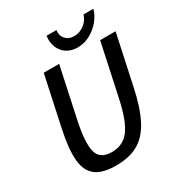

<svg xmlns="http://www.w3.org/2000/svg" viewBox="-198 -974 1033 1111"><g transform="rotate(-30 319.0 -418.0)"><path d="M567 -336Q541 -212 501.5 -136Q462 -60 402.5 -26Q343 8 254 8Q165 8 119.5 -26Q74 -60 67 -136Q60 -212 87 -336L158 -667H261L190 -336Q160 -197 176 -134.5Q192 -72 271 -72Q324 -72 360 -99.5Q396 -127 420.5 -185Q445 -243 464 -336L535 -667H638ZM345 -844Q340 -809 360.5 -785.5Q381 -762 417 -762Q455 -762 485.5 -785.5Q516 -809 526 -844H592Q580 -802 551 -768.5Q522 -735 483.5 -715Q445 -695 403 -695Q361 -695 331 -714.5Q301 -734 287 -768Q273 -802 279 -844Z"/></g></svg>

Font: Epunda Sans Medium
Style: Italic
Weight: 500
Italic angle: -12.0243°
Designer: Simon Atzbach
Foundry: typofactur
Version: Version 2.204; ttfautohint (v1.8.4.7-5d5b)